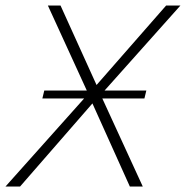

<svg xmlns="http://www.w3.org/2000/svg" viewBox="-24 -678 676 698"><path d="M-4 0 297 -337 150 -658H196L327 -369L580 -658H632L342 -333L495 0H448L312 -302L49 0ZM130 -320 137 -349H320L315 -320ZM315 -320 320 -349H508L501 -320Z"/></svg>

Font: Ysabeau Infant ExtraLight
Style: Italic
Weight: 250
Italic angle: -12°
Designer: Christian Thalmann (Catharsis Fonts)
Version: Version 2.001;gftools[0.9.30]; featfreeze: ss01,ss02,lnum